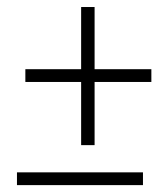

<svg xmlns="http://www.w3.org/2000/svg" viewBox="-20 -664 465 558"><path d="M29.3 -126V-163.1H395.5V-126ZM53.7 -425.8V-462.9H215.8V-643.6H254.9V-462.9H419.9V-425.8H254.9V-242.2H215.8V-425.8Z"/></svg>

Font: Post No Bills Colombo
Style: Light
Weight: 400
Designer: Kosala Senevirathne, Siva Puranthara, Lasantha Premarathna, Tharique Azeez
Foundry: Mooniak
Version: Version 1.220 ; ttfautohint (v1.5)